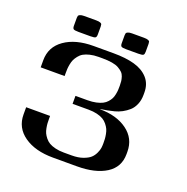

<svg xmlns="http://www.w3.org/2000/svg" viewBox="-126 -824 920 943"><g transform="rotate(20 333.5 -353.0)"><path d="M500 -685.5V-643.6Q500 -631.3 495.1 -627.2Q490.2 -623 468.8 -623H406.2Q385.3 -623 380.1 -627.2Q375 -631.3 375 -643.6V-685.5Q375.5 -692.9 376.5 -696Q377.4 -699.2 384.5 -702.6Q391.6 -706.1 406.2 -706.1H468.8Q483.4 -706.1 490.5 -703.1Q497.6 -700.2 498.5 -697Q499.5 -693.8 500 -685.5ZM250 -685.5V-643.6Q250 -631.3 245.1 -627.2Q240.2 -623 218.8 -623H156.2Q135.3 -623 130.1 -627.2Q125 -631.3 125 -643.6V-685.5Q125.5 -692.9 126.5 -696Q127.4 -699.2 134.5 -702.6Q141.6 -706.1 156.2 -706.1H218.8Q233.4 -706.1 240.5 -703.1Q247.6 -700.2 248.5 -697Q249.5 -693.8 250 -685.5ZM250 -310.5ZM354 -583.5Q418 -583.5 463.1 -571Q508.3 -558.6 535.4 -529.1Q562.5 -499.5 562.5 -454.1V-441.9Q562.5 -413.6 553 -391.4Q543.5 -369.1 528.1 -355.5Q512.7 -341.8 494.4 -332Q476.1 -322.3 457.3 -317.4Q438.5 -312.5 422.9 -309.6Q407.2 -306.6 396.7 -305.2Q386.2 -303.7 385.3 -302.2Q472.7 -302.2 528.1 -261.7Q583.5 -221.2 583.5 -151.9V-139.6Q583.5 -71.3 527.1 -35.6Q470.7 0 375 0H250Q156.2 0 98.9 -40.3Q41.5 -80.6 41.5 -149.9V-187.5H166.5V-172.9Q166.5 -159.7 167 -149.9Q167.5 -140.1 170.2 -125.5Q172.9 -110.8 177.7 -100.3Q182.6 -89.8 191.9 -78.1Q201.2 -66.4 213.9 -58.8Q226.6 -51.3 246.6 -46.4Q266.6 -41.5 291.5 -41.5H332.5Q366.2 -41.5 390.9 -50.3Q415.5 -59.1 428 -70.6Q440.4 -82 448 -98.6Q455.6 -115.2 457 -126.5Q458.5 -137.7 458.5 -149.9Q458.5 -163.1 458 -172.9Q457.5 -182.6 454.8 -197.3Q452.1 -211.9 447.3 -222.4Q442.4 -232.9 433.1 -244.6Q423.8 -256.3 411.1 -263.9Q398.4 -271.5 378.4 -276.4Q358.4 -281.2 333.5 -281.2H250V-322.8H312.5Q337.4 -322.8 357.2 -327.1Q377 -331.5 389.9 -338.1Q402.8 -344.7 412.1 -355.2Q421.4 -365.7 426.3 -375.5Q431.2 -385.3 433.8 -398.7Q436.5 -412.1 437 -421.4Q437.5 -430.7 437.5 -443.8Q437.5 -458 436.3 -467.8Q435.1 -477.5 431.2 -490Q427.2 -502.4 418.7 -510.7Q410.2 -519 397 -526.6Q383.8 -534.2 362.3 -537.8Q340.8 -541.5 312.5 -541.5H291.5Q266.6 -541.5 246.6 -536.6Q226.6 -531.7 213.9 -524.4Q201.2 -517.1 191.9 -505.1Q182.6 -493.2 177.7 -482.7Q172.9 -472.2 170.2 -457.5Q167.5 -442.9 167 -433.3Q166.5 -423.8 166.5 -410.6V-396H41.5V-433.1Q41.5 -502.9 98.9 -543.2Q156.2 -583.5 250 -583.5Z"/></g></svg>

Font: Gputeks
Style: Bold
Weight: 600
Width: 8
Version: Version 0.9